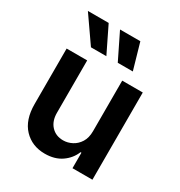

<svg xmlns="http://www.w3.org/2000/svg" viewBox="-183 -906 975 1040"><g transform="rotate(30 304.0 -385.5)"><path d="M247.9 7.1Q167.6 7.1 116.8 -46.3Q66.1 -99.8 66.1 -198.2V-545.5H194.6V-218Q194.6 -166.2 223 -135.7Q251.4 -105.1 297.6 -105.1Q326 -105.1 352.6 -119Q379.3 -132.8 396.5 -160.3Q413.7 -187.9 413.7 -229.4V-545.5H542.3V0H417.6V-96.9H411.9Q393.5 -51.1 351.4 -22Q309.3 7.1 247.9 7.1ZM273.1 -617.2H176.8L63.9 -779.5H193.9ZM438.6 -617.2H344.5L264.9 -779.5H392Z"/></g></svg>

Font: Linik Sans SemiBold
Style: Regular
Weight: 600
Designer: Rasmus Andersson (font), Cristiano Sobral (main changes)
Foundry: rsms
Version: Version 3.018;June 1, 2022;FontCreator 14.0.0.2814 64-bit; t